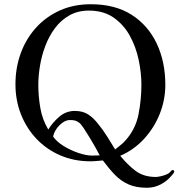

<svg xmlns="http://www.w3.org/2000/svg" viewBox="-20 -762 860 907"><path d="M451 -28Q445 -40 432.5 -62.5Q420 -85 404.5 -110.5Q389 -136 375.5 -156.5Q362 -177 353 -183Q342 -191 332.5 -193Q323 -195 310 -195Q293 -195 275.5 -182.5Q258 -170 246 -152Q234 -134 231 -117Q246 -94 279.5 -73Q313 -52 350.5 -39.5Q388 -27 415 -27Q424 -27 433 -27.5Q442 -28 451 -28ZM648 -361Q648 -418 635 -479.5Q622 -541 593 -593.5Q564 -646 516.5 -679Q469 -712 400 -712Q348 -712 308 -689.5Q268 -667 240 -629.5Q212 -592 194.5 -546Q177 -500 169 -452Q161 -404 161 -361Q161 -307 170.5 -252Q180 -197 208 -150Q228 -183 260 -210.5Q292 -238 333 -238Q371 -238 396.5 -221.5Q422 -205 444 -176Q467 -148 486 -117.5Q505 -87 524 -56Q537 -67 550 -77Q563 -87 574 -100Q621 -153 634.5 -223Q648 -293 648 -361ZM803 49Q803 52 798.5 58Q794 64 792 66Q770 93 739.5 109Q709 125 674 125Q623 125 587 109Q551 93 523 64Q495 35 466 -4Q451 -3 436.5 -1.5Q422 0 407 0Q330 0 265 -28Q200 -56 152.5 -106Q105 -156 79 -222Q53 -288 53 -364Q53 -442 78 -510.5Q103 -579 150 -631Q197 -683 262.5 -712.5Q328 -742 409 -742Q524 -742 602 -692Q680 -642 720.5 -556Q761 -470 761 -361Q761 -291 735 -225Q709 -159 661 -106.5Q613 -54 548 -26Q583 17 621 45.5Q659 74 717 74Q723 74 737.5 71Q752 68 765.5 62.5Q779 57 782 52L787 47Q789 45 791 43Q793 41 794 41Q803 41 803 49Z"/></svg>

Font: Kaisei Tokumin
Style: Regular
Weight: 400
Designer: Font-Kai, 金井和夫
Foundry: KAZUO KANAI
Version: Version 5.003